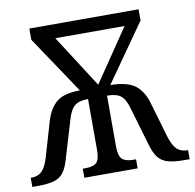

<svg xmlns="http://www.w3.org/2000/svg" viewBox="-80 -795 888 876"><g transform="rotate(-10 364.5 -357.0)"><path d="M0 -42H3Q33 -42 51.5 -59.5Q70 -77 83 -120L131 -284Q148 -340 182.5 -368Q217 -396 290 -396L112 -662V-714H618V-662L431 -396Q510 -395 546 -367Q582 -339 598 -284L646 -120Q659 -77 677.5 -59.5Q696 -42 726 -42H729V0H707Q657 0 629 -8Q601 -16 584 -37Q567 -58 555 -101L506 -268Q493 -317 472.5 -334Q452 -351 408 -351V-117Q408 -71 424 -56.5Q440 -42 476 -42H488V0H241V-42H254Q289 -42 304.5 -56Q320 -70 320 -115V-351Q278 -351 257 -333.5Q236 -316 223 -268L173 -101Q161 -58 144.5 -37Q128 -16 100 -8Q72 0 22 0H0ZM542 -650H221L377 -407Z"/></g></svg>

Font: Noto Serif Narrow
Style: Regular
Weight: 400
Width: 4
Designer: Monotype Design Team
Foundry: Monotype Imaging Inc.
Version: Version 1.001